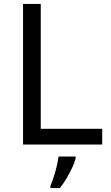

<svg xmlns="http://www.w3.org/2000/svg" viewBox="-20 -734 564 975"><path d="M97 0V-714H187V-80H499V0ZM364 70Q360 88 347.5 115.5Q335 143 318.5 171Q302 199 284 221H236V209Q244 192 252.5 165.5Q261 139 268 110.5Q275 82 277 61H364Z"/></svg>

Font: Noto Sans Vai
Style: Regular
Weight: 400
Designer: Monotype Design Team
Foundry: Monotype Imaging Inc.
Version: Version 2.001; ttfautohint (v1.8.4.7-5d5b)